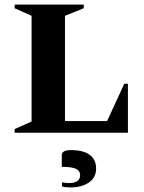

<svg xmlns="http://www.w3.org/2000/svg" viewBox="-20 -580 631 839"><path d="M44 0V-16L118 -49V-511L44 -544V-560H346V-544L264 -511V-51H448L523 -214H539V0ZM288 239Q280 239 269.5 238Q259 237 251 235V217Q259 218 267 219Q275 220 280 220Q330 220 330 186Q330 165 310.5 157Q291 149 250 149V97Q250 88 259 82Q268 76 291 76Q345 76 372.5 97Q400 118 400 156Q400 196 368.5 217.5Q337 239 288 239Z"/></svg>

Font: Spectral SC
Style: Bold
Weight: 700
Designer: Jean-Baptiste Levee
Foundry: Production Type
Version: Version 2.001